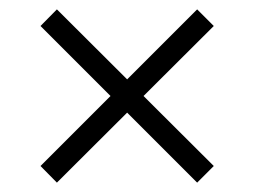

<svg xmlns="http://www.w3.org/2000/svg" viewBox="-20 -585 542 410"><path d="M101.5 -195 66.5 -230.5 216 -380 66.5 -529.5 101.5 -565 251.5 -415.5 401 -565 436.5 -529.5 286.5 -380 436.5 -230.5 401 -195 251.5 -344.5Z"/></svg>

Font: Encode Sans SC SemiExpanded Light
Style: Regular
Weight: 300
Width: 6
Designer: Multiple Designers
Foundry: Impallari Type
Version: Version 3.002